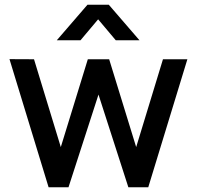

<svg xmlns="http://www.w3.org/2000/svg" viewBox="-20 -790 830 810"><path d="M319.5 -620H219.5L349 -770H439L568.5 -620H468.5L394 -708.5ZM269 0H185L20 -540.5L123.5 -540L236.5 -169.5L350.5 -540H440.5L554.5 -169.5L667.5 -540H770.5L605.5 0H521.5L395.5 -391Z"/></svg>

Font: Hauora SemiBold
Style: Regular
Weight: 600
Designer: Wayne Shih
Foundry: WCYS
Version: Version 1.001